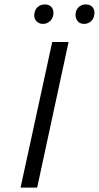

<svg xmlns="http://www.w3.org/2000/svg" viewBox="-20 -848 447 868"><path d="M73 0 216 -658H290L148 0ZM174 -740Q161 -740 151 -747Q141 -754 137 -765Q133 -776 136 -789Q139 -807 152 -817.5Q165 -828 183 -828Q196 -828 205.5 -822Q215 -816 219 -805Q223 -794 221 -781Q218 -763 205 -751.5Q192 -740 174 -740ZM360 -740Q346 -740 337 -747Q328 -754 324 -765Q320 -776 322 -789Q325 -807 337.5 -817.5Q350 -828 368 -828Q382 -828 391 -822Q400 -816 404.5 -805Q409 -794 406 -781Q404 -763 391 -751.5Q378 -740 360 -740Z"/></svg>

Font: Ysabeau Office
Style: Italic
Weight: 400
Italic angle: -12°
Designer: Christian Thalmann (Catharsis Fonts)
Version: Version 2.001;gftools[0.9.30]; featfreeze: tnum,lnum,ss02